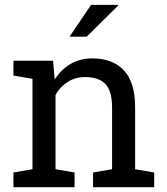

<svg xmlns="http://www.w3.org/2000/svg" viewBox="-20 -782 696 802"><path d="M36.1 0V-61.5L115.7 -75.2V-452.6L36.1 -466.3V-528.3H201.7L208.5 -449.7Q234.9 -491.7 274.7 -514.9Q314.5 -538.1 365.2 -538.1Q450.7 -538.1 497.6 -488Q544.4 -438 544.4 -333.5V-75.2L624 -61.5V0H368.7V-61.5L448.2 -75.2V-331.5Q448.2 -401.4 420.7 -430.7Q393.1 -460 336.4 -460Q294.9 -460 262.9 -439.9Q231 -419.9 211.9 -385.3V-75.2L291.5 -61.5V0ZM270.5 -628.9 360.4 -761.7H472.7L473.6 -758.8L342.3 -628.9Z"/></svg>

Font: Roboto Slab
Style: Regular
Weight: 400
Designer: Google
Version: Version 2.000; ttfautohint (v1.8.1.43-b0c9)